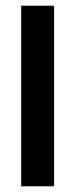

<svg xmlns="http://www.w3.org/2000/svg" viewBox="-20 -651 263 671"><path d="M54 -631H169V0H54Z"/></svg>

Font: Teko Medium
Style: Regular
Weight: 500
Designer: Manushi Parikh, Jonny Pinhorn
Foundry: Indian Type Foundry
Version: Version 1.106;PS 1.0;hotconv 1.0.78;makeotf.lib2.5.61930; tt